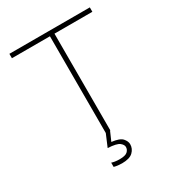

<svg xmlns="http://www.w3.org/2000/svg" viewBox="-215 -838 1068 1172"><g transform="rotate(-30 318.5 -251.5)"><path d="M303 0V-682H35V-713H602V-682H335V0ZM297 210Q267.5 210 241 203V173Q248.5 176 263.8 178.5Q279 181 297 181Q337.5 181 352.2 167.2Q367 153.5 367 135Q367 119 348.2 103.8Q329.5 88.5 267 85L308 -12H333V0L305 64Q361.5 70.5 379.8 91.5Q398 112.5 398 133Q398 164.5 374.5 187.2Q351 210 297 210Z"/></g></svg>

Font: Heraclito Thin
Style: Regular
Weight: 100
Designer: Kostas Bartsokas (font) & Cristiano Sobral (main changes)
Foundry: Kostas Bartsokas (font) & Cristiano Sobral (main changes)
Version: Version 1.00;July 8, 2020;FontCreator 13.0.0.2655 64-bit